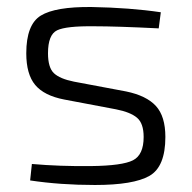

<svg xmlns="http://www.w3.org/2000/svg" viewBox="-20 -517 547 548"><path d="M311 -205 163 -233Q106 -244 80.5 -274.5Q55 -305 55 -365Q55 -447 96.5 -472.5Q138 -498 241 -497Q351 -495 439 -482L433 -436Q313 -442 249 -442Q169 -443 143 -430.5Q117 -418 117 -365Q117 -324 134 -308Q151 -292 191 -284L340 -256Q398 -244 425 -214.5Q452 -185 452 -126Q452 -41 406.5 -15Q361 11 251 11Q152 11 66 -2L71 -49Q150 -42 240 -43Q329 -44 359.5 -59.5Q390 -75 390 -126Q390 -165 371 -181Q352 -197 311 -205Z"/></svg>

Font: Exo 2.0 Light
Style: Regular
Weight: 300
Designer: Natanael Gama
Version: Version 1.001;PS 001.001;hotconv 1.0.70;makeotf.lib2.5.58329